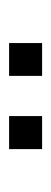

<svg xmlns="http://www.w3.org/2000/svg" viewBox="134 -814 112 420"><g transform="rotate(90 190.0 -604.0)"><path d="M306.2 -567.9H233.9V-640.1H306.2ZM146 -567.9H74.2V-640.1H146Z"/></g></svg>

Font: Laconic
Style: Regular
Weight: 400
Designer: Robby Woodard
Version: Version 1.000